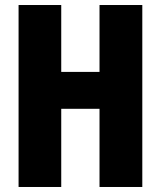

<svg xmlns="http://www.w3.org/2000/svg" viewBox="-20 -745 640 765"><path d="M54 -725H224V-458.5H376.5V-725H547V0H376.5V-311.5H224V0H54Z"/></svg>

Font: JuliaMono Black
Style: Regular
Weight: 900
Monospace: yes
Designer: cormullion
Foundry: corm
Version: Version 0.054; ttfautohint (v1.8.4)